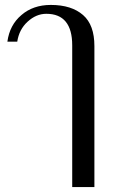

<svg xmlns="http://www.w3.org/2000/svg" viewBox="-20 -584 466 779"><path d="M273 -400C273 -400 273 175 273 175C273 175 363 175 363 175C363 175 363 -397 363 -397C363 -454 348 -496 317 -523C286 -550 243 -564 186 -564C138 -564 98 -550 67 -523C35 -496 16 -460 10 -415C10 -415 50 -415 50 -415C55 -448 69 -475 92 -496C115 -517 140 -528 168 -528C238 -528 273 -485 273 -400Z"/></svg>

Font: BUSH 25 TRIRONG
Style: Regular
Weight: 400
Designer: Katatrad Team
Foundry: CadsonDemak